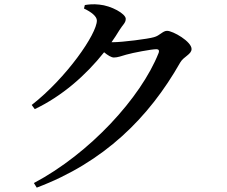

<svg xmlns="http://www.w3.org/2000/svg" viewBox="-20 -803 1040 878"><path d="M135 34 148 55C456 -61 661 -265 804 -517C820 -545 856 -554 856 -579C856 -613 771 -662 744 -662C724 -662 711 -640 684 -633C658 -625 539 -610 498 -610H490C503 -628 515 -647 526 -665C542 -691 555 -698 555 -717C555 -740 489 -777 434 -782C406 -785 387 -783 368 -780L364 -764C398 -748 423 -728 423 -709C423 -648 284 -447 125 -323L139 -304C263 -363 372 -458 456 -564C473 -550 489 -540 501 -540C518 -540 536 -547 557 -553C588 -562 673 -578 695 -578C705 -578 710 -573 705 -560C624 -356 390 -101 135 34Z"/></svg>

Font: Noto Serif CJK KR SemiBold
Style: Regular
Weight: 600
Designer: Ryoko NISHIZUKA 西塚涼子 (kana & ideographs); Frank Grießhammer (Latin, Greek & Cyrillic); Wenlong ZHANG 张文龙 (bopomofo); San
Foundry: Adobe
Version: Version 2.001;hotconv 1.1.0;makeotfexe 2.6.0